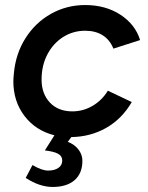

<svg xmlns="http://www.w3.org/2000/svg" viewBox="-20 -532 588 762"><path d="M82 174 109 123Q146 145 171 145Q196 145 211.5 134.5Q227 124 227 105Q227 87 210 78Q193 69 158 65L196 5Q121 -14 77 -72Q33 -130 33 -209Q33 -220 35 -240Q42 -319 81.5 -381Q121 -443 183 -477.5Q245 -512 318 -512Q399 -512 458 -473.5Q517 -435 536 -373L430 -339Q416 -374 387.5 -392Q359 -410 318 -410Q270 -410 230.5 -385Q191 -360 168 -316Q145 -272 145 -216Q145 -160 178 -125Q211 -90 267 -90Q310 -90 347.5 -112Q385 -134 408 -172L503 -127Q464 -60 401.5 -24.5Q339 11 263 12L249 31Q276 41 291.5 61.5Q307 82 307 106Q307 156 276 183Q245 210 189 210Q137 210 82 174Z"/></svg>

Font: Oak Sans Semibold
Style: Italic
Weight: 600
Italic angle: -9.49998°
Foundry: Erik Kennedy, Walven
Version: Version 1.000